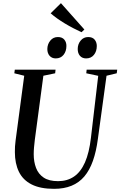

<svg xmlns="http://www.w3.org/2000/svg" viewBox="-20 -1183 760 1213"><path d="M653 -704.5 598.5 -306Q588 -226 567 -166.8Q546 -107.5 512.8 -68.2Q479.5 -29 432 -9.5Q384.5 10 321.5 10Q234.5 10 179.8 -17.8Q125 -45.5 99.5 -97.8Q74 -150 74 -222Q73.5 -239.5 74.8 -257.8Q76 -276 78.5 -295L133 -704.5L70.5 -720L73.5 -743H331L328.5 -720L254 -704.5L200 -300Q197 -275.5 195 -252.5Q193 -229.5 193 -208.5Q193 -160.5 207.8 -122Q222.5 -83.5 256 -61Q289.5 -38.5 347 -38.5Q405 -38.5 447.5 -67.5Q490 -96.5 516.8 -157Q543.5 -217.5 554.5 -312.5L600.5 -704L525 -720L527.5 -743H720.5L717.5 -720ZM332 -814Q308 -814 293.5 -830.2Q279 -846.5 279 -873.5Q279.5 -904 297.8 -926.5Q316 -949 345.5 -949Q373 -949 386.5 -932.5Q400 -916 399.5 -892.5Q399.5 -859 381.5 -836.5Q363.5 -814 332 -814ZM524 -814Q499.5 -814 485.2 -830.2Q471 -846.5 471 -873.5Q471 -904 489.5 -926.5Q508 -949 537 -949Q564.5 -949 578 -932.5Q591.5 -916 591.5 -892.5Q591.5 -859 573.5 -836.5Q555.5 -814 524 -814ZM495 -979.5Q470 -991 443 -1005Q416 -1019 390.2 -1034.5Q364.5 -1050 341.2 -1066.5Q318 -1083 300 -1099L365 -1163L513 -996.5Z"/></svg>

Font: Merriweather 120pt Medium
Style: Italic
Weight: 500
Italic angle: -7.8°
Version: Version 2.101